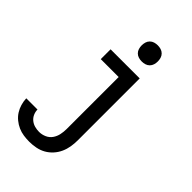

<svg xmlns="http://www.w3.org/2000/svg" viewBox="-281 -839 1161 1161"><g transform="rotate(45 300.0 -258.0)"><path d="M209 223Q185 223 160.5 219.5Q136 216 113.5 206Q91 196 71.5 180Q52 164 39 143.5Q26 123 19 99Q12 75 11 50H107Q107 69 115 87Q123 105 138 117Q153 129 171.5 134Q190 139 209 139Q233 139 255.5 129Q278 119 291.5 99.5Q305 80 310 56.5Q315 33 315 9V-436H162V-520H411V9Q411 37 406.5 64.5Q402 92 390.5 117.5Q379 143 360 164Q341 185 317 198.5Q293 212 265 217.5Q237 223 209 223ZM347 -601Q333 -601 319.5 -605Q306 -609 296 -619Q286 -629 282 -642.5Q278 -656 278 -670Q278 -684 282 -697.5Q286 -711 296 -721Q306 -731 319.5 -735Q333 -739 347 -739Q361 -739 374.5 -735Q388 -731 398 -721Q408 -711 412 -697.5Q416 -684 416 -670Q416 -656 412 -642.5Q408 -629 398 -619Q388 -609 374.5 -605Q361 -601 347 -601Z"/></g></svg>

Font: Iosevka Fixed Medium Extended
Style: Regular
Weight: 500
Width: 7
Monospace: yes
Designer: Belleve Invis
Foundry: Belleve Invis
Version: Version 24.1.1; ttfautohint (v1.8.4)